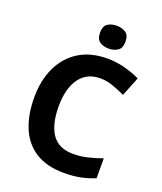

<svg xmlns="http://www.w3.org/2000/svg" viewBox="-167 -1034 971 1151"><g transform="rotate(20 318.5 -459.0)"><path d="M393 -598Q306 -598 260 -533Q214 -468 214 -355Q214 -241 256.5 -178.5Q299 -116 393 -116Q437 -116 480.5 -126Q524 -136 575 -154V-27Q528 -8 482 1Q436 10 379 10Q269 10 197.5 -35.5Q126 -81 92 -163.5Q58 -246 58 -356Q58 -464 97 -547Q136 -630 210.5 -677Q285 -724 393 -724Q446 -724 499.5 -710.5Q553 -697 602 -674L553 -551Q513 -570 472.5 -584Q432 -598 393 -598ZM377 -928Q410 -928 434 -912.5Q458 -897 458 -855Q458 -814 434 -798Q410 -782 377 -782Q343 -782 319.5 -798Q296 -814 296 -855Q296 -897 319.5 -912.5Q343 -928 377 -928Z"/></g></svg>

Font: Noto Sans Ethiopic
Style: Bold
Weight: 700
Designer: Monotype Design Team
Foundry: Monotype Imaging Inc.
Version: Version 2.102; ttfautohint (v1.8.4.7-5d5b)